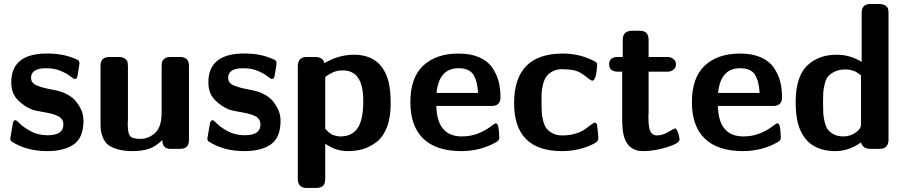

<svg xmlns="http://www.w3.org/2000/svg" viewBox="-20 -742 4510 957"><path d="M30.8 -49.8Q30.8 -53.7 43 -120.1Q45.9 -143.1 57.1 -143.1Q62 -143.1 80.6 -124.5Q99.1 -106 135 -86.9Q170.9 -67.9 217.8 -67.9Q295.9 -67.9 295.9 -121.1Q295.9 -148.9 272 -161.9Q248 -174.8 201.9 -182.4Q155.8 -189.9 140.1 -195.8Q101.1 -210.9 68.6 -243.9Q36.1 -276.9 36.1 -331.1Q36.1 -471.2 204.1 -475.1H230Q293.9 -474.1 352.1 -450.2Q367.2 -444.3 371.6 -440.2Q376 -436 376 -425.8Q376 -419.9 366.2 -362.8Q362.3 -347.7 354 -348.1Q347.2 -348.1 330.6 -361.6Q314 -375 283 -388.4Q252 -401.9 209 -401.9Q134.8 -401.9 134.8 -354Q134.8 -328.1 162.8 -316.2Q190.9 -304.2 238.5 -295.7Q286.1 -287.1 308.1 -274.9Q327.1 -266.1 344 -252Q360.8 -237.8 378.4 -207.3Q396 -176.8 396 -140.1Q396 -56.2 347.9 -22.5Q299.8 11.2 215.8 11.2Q111.8 11.2 37.1 -37.1L33.2 -42Q30.8 -47.9 30.8 -49.8Z M481 -139.2V-414.1Q481 -458 524.9 -458Q524.9 -458 570.8 -458Q592.8 -458 603.8 -449Q614.7 -439.9 615.7 -433.3Q616.7 -426.8 617.7 -413.1V-147Q617.7 -143.1 617.2 -135Q616.7 -127 616.7 -123Q616.7 -79.1 627.7 -64.5Q638.7 -49.8 680.7 -49.8Q720.7 -49.8 753.2 -79.3Q785.6 -108.9 785.6 -181.2V-405.8Q785.6 -420.9 786.9 -428.5Q788.1 -436 790 -439Q792 -441.9 798.8 -449.2Q810.1 -458 833 -458H877Q920.9 -458 921.9 -416V-43Q921.9 0 877 0H830.1Q789.1 0 789.1 -43.9Q754.9 -10.7 720.9 0.2Q687 11.2 641.1 11.2Q597.2 11.2 565.4 1.7Q533.7 -7.8 517.8 -21Q502 -34.2 492.9 -56.6Q483.9 -79.1 482.4 -95.7Q481 -112.3 481 -139.2Z M1013.2 -49.8Q1013.2 -53.7 1025.4 -120.1Q1028.3 -143.1 1039.6 -143.1Q1044.4 -143.1 1063 -124.5Q1081.5 -106 1117.4 -86.9Q1153.3 -67.9 1200.2 -67.9Q1278.3 -67.9 1278.3 -121.1Q1278.3 -148.9 1254.4 -161.9Q1230.5 -174.8 1184.3 -182.4Q1138.2 -189.9 1122.6 -195.8Q1083.5 -210.9 1051 -243.9Q1018.6 -276.9 1018.6 -331.1Q1018.6 -471.2 1186.5 -475.1H1212.4Q1276.4 -474.1 1334.5 -450.2Q1349.6 -444.3 1354 -440.2Q1358.4 -436 1358.4 -425.8Q1358.4 -419.9 1348.6 -362.8Q1344.7 -347.7 1336.4 -348.1Q1329.6 -348.1 1313 -361.6Q1296.4 -375 1265.4 -388.4Q1234.4 -401.9 1191.4 -401.9Q1117.2 -401.9 1117.2 -354Q1117.2 -328.1 1145.3 -316.2Q1173.3 -304.2 1220.9 -295.7Q1268.6 -287.1 1290.5 -274.9Q1309.6 -266.1 1326.4 -252Q1343.3 -237.8 1360.8 -207.3Q1378.4 -176.8 1378.4 -140.1Q1378.4 -56.2 1330.3 -22.5Q1282.2 11.2 1198.2 11.2Q1094.2 11.2 1019.5 -37.1L1015.6 -42Q1013.2 -47.9 1013.2 -49.8Z M1464.4 148.9V-412.1Q1464.4 -458 1509.3 -458Q1509.3 -458 1551.3 -458Q1589.4 -458 1597.2 -426.8Q1665 -468.8 1744.1 -469.2Q1881.3 -469.2 1916.5 -335Q1927.2 -293 1927.2 -229.5Q1927.2 -227.1 1927.2 -224.1Q1927.2 -156.2 1908.7 -108.2Q1890.1 -60.1 1857.7 -34.9Q1825.2 -9.8 1790.3 0.7Q1755.4 11.2 1713.4 11.2Q1652.3 11.2 1601.1 -25.9V147Q1601.1 174.8 1589.6 184.8Q1578.1 194.8 1554.2 194.8H1508.3Q1464.4 194.8 1464.4 148.9ZM1601.1 -100.1 1606.4 -94.2Q1612.3 -89.4 1615.2 -86.2Q1618.2 -83 1625.2 -77.4Q1632.3 -71.8 1639.4 -69.3Q1646.5 -66.9 1656.5 -64.5Q1666.5 -62 1677.2 -62Q1736.3 -62 1764.2 -106Q1790 -147 1790.5 -230V-242.2Q1790.5 -391.1 1688.5 -391.1Q1678.7 -391.1 1669.9 -390.1Q1661.1 -389.2 1653.3 -386.5Q1645.5 -383.8 1640.4 -381.8Q1635.3 -379.9 1627.7 -375.5Q1620.1 -371.1 1618.2 -370.1Q1616.2 -369.1 1608.4 -363.8L1601.1 -357.9Z M2025.4 -232.9Q2025.4 -355 2089.6 -415Q2153.8 -475.1 2265.6 -475.1Q2325.7 -475.1 2368.2 -456.5Q2410.6 -438 2433.1 -405.5Q2455.6 -373 2465.1 -336.9Q2474.6 -300.8 2474.6 -256.8Q2474.6 -213.9 2430.7 -213.9H2154.8Q2158.7 -62 2281.7 -62Q2325.7 -62 2362.1 -76.4Q2398.4 -90.8 2421.6 -108.4Q2444.8 -126 2448.7 -127H2452.6L2457.5 -125Q2462.4 -120.1 2465.1 -102.5Q2467.8 -85 2467.8 -69.8L2468.8 -55.2Q2468.8 -42 2452.6 -33.2Q2375.5 10.7 2279.8 11.2Q2154.8 11.2 2090.1 -50.8Q2025.4 -112.8 2025.4 -232.9ZM2155.8 -278.8H2362.8Q2359.9 -336.9 2339.8 -369.4Q2319.8 -401.9 2265.6 -401.9Q2168 -401.9 2155.8 -278.8Z M2542.5 -228Q2542.5 -475.1 2786.1 -475.1Q2873 -475.1 2948.2 -434.1Q2956.1 -429.2 2956.5 -418Q2951.7 -339.8 2932.1 -339.8Q2925.3 -339.8 2900.9 -359.9Q2876.5 -379.9 2853.5 -388.2Q2827.6 -397 2776.4 -397Q2749.5 -396 2730 -384Q2710.4 -372.1 2700.9 -356.9Q2691.4 -341.8 2685.8 -317.9Q2680.2 -293.9 2679.7 -279.5Q2679.2 -265.1 2679.2 -242.2V-223.1Q2679.2 -198.2 2680.2 -182.1Q2681.2 -166 2686.8 -142.1Q2692.4 -118.2 2702.9 -103.5Q2713.4 -88.9 2733.9 -77.9Q2754.4 -66.9 2783.2 -66.9Q2819.3 -66.9 2849.4 -76.4Q2879.4 -85.9 2895.3 -97.4Q2911.1 -108.9 2924.8 -119.4Q2938.5 -129.9 2944.3 -130.9L2949.2 -129.9Q2955.1 -126 2956.3 -118.9Q2957.5 -111.8 2962.4 -60.1V-51.8Q2962.4 -37.6 2942.4 -26.9Q2869.1 11.2 2780.3 11.2Q2542.5 10.7 2542.5 -228Z M3016.1 -421.9Q3016.1 -458 3060.1 -458H3084V-543.9Q3084 -588.9 3132.3 -588.9H3168Q3212.9 -588.9 3212.9 -543.9V-458H3304.2Q3322.3 -458 3333.3 -450Q3344.2 -441.9 3346.7 -435.1Q3349.1 -428.2 3349.1 -421.1Q3349.1 -414.1 3346.7 -407Q3344.2 -399.9 3333.7 -392.3Q3323.2 -384.8 3306.2 -384.8H3212.9V-185.1Q3212.9 -180.2 3212.4 -172.1Q3211.9 -164.1 3211.9 -159.2Q3211.9 -106 3221.9 -86.4Q3231.9 -66.9 3253.9 -66.9Q3281.7 -66.9 3312 -84.5Q3342.3 -102.1 3344.2 -102.1Q3351.1 -102.1 3356.7 -88.1Q3362.3 -74.2 3365.2 -60.1L3367.2 -46.9Q3367.2 -27.8 3304.7 -8.3Q3242.2 11.2 3185.1 11.2Q3111.8 11.2 3090.3 -61Q3081.5 -90.8 3081.1 -151.9V-384.8H3060.1Q3016.1 -384.8 3016.1 -421.9Z M3428.7 -232.9Q3428.7 -355 3492.9 -415Q3557.1 -475.1 3668.9 -475.1Q3729 -475.1 3771.5 -456.5Q3814 -438 3836.4 -405.5Q3858.9 -373 3868.4 -336.9Q3877.9 -300.8 3877.9 -256.8Q3877.9 -213.9 3834 -213.9H3558.1Q3562 -62 3685.1 -62Q3729 -62 3765.4 -76.4Q3801.8 -90.8 3825 -108.4Q3848.1 -126 3852.1 -127H3856L3860.8 -125Q3865.7 -120.1 3868.4 -102.5Q3871.1 -85 3871.1 -69.8L3872.1 -55.2Q3872.1 -42 3856 -33.2Q3778.8 10.7 3683.1 11.2Q3558.1 11.2 3493.4 -50.8Q3428.7 -112.8 3428.7 -232.9ZM3559.1 -278.8H3766.1Q3763.2 -336.9 3743.2 -369.4Q3723.1 -401.9 3668.9 -401.9Q3571.3 -401.9 3559.1 -278.8Z M3945.8 -238.8Q3947.8 -362.8 4004.2 -416Q4060.5 -469.2 4149.9 -469.2Q4218.8 -469.2 4274.9 -433.1V-678.2Q4274.9 -722.2 4318.8 -722.2H4358.9Q4380.9 -722.2 4392.3 -714.6Q4403.8 -707 4406.2 -698.5Q4408.7 -689.9 4408.7 -676.8V-45.9Q4408.7 0 4363.8 0H4317.9Q4280.8 0 4271.5 -32.2Q4211.4 10.7 4144.5 11.2Q3993.7 11.2 3956.5 -129.9Q3945.8 -171.9 3945.8 -238.8ZM4082.5 -221.2Q4082.5 -193.4 4083.5 -176.8Q4084.5 -160.2 4090.1 -135.5Q4095.7 -110.8 4105.7 -96.9Q4115.7 -83 4135.7 -72.5Q4155.8 -62 4183.6 -62Q4216.8 -62 4244.1 -80.6Q4271.5 -99.1 4271.5 -121.1V-366.2Q4270.5 -366.2 4266.6 -369.6Q4262.7 -373 4258.8 -376Q4254.9 -378.9 4247.8 -383.1Q4240.7 -387.2 4233.2 -389.6Q4225.6 -392.1 4215.1 -394Q4204.6 -396 4193.8 -396Q4163.1 -396 4140.4 -385Q4117.7 -374 4106.7 -360.1Q4095.7 -346.2 4090.1 -321.5Q4084.5 -296.9 4083.5 -282Q4082.5 -267.1 4082.5 -242.2Z"/></svg>

Font: CMU Sans Serif
Style: Bold
Weight: 700
Version: Version 0.7.0